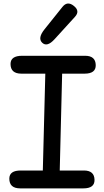

<svg xmlns="http://www.w3.org/2000/svg" viewBox="-20 -1045 586 1086"><path d="M397.5 -1011.7Q434.1 -982.9 404.3 -950.2L288.6 -823.2Q246.1 -776.4 218.3 -803.7Q191.9 -829.6 231.9 -879.4L333.5 -1006.3Q361.3 -1041 397.5 -1011.7ZM105.5 -729.5H461.4Q520.5 -729.5 521.5 -676.8Q522.5 -628.4 458.5 -628.4H331.5L317.9 -80.6H454.6Q513.7 -80.6 514.6 -27.8Q515.6 20.5 451.7 20.5H94.2Q32.7 20.5 32.7 -34.7Q32.7 -81.1 98.6 -80.6H222.2L236.3 -628.4H101.1Q39.6 -628.4 39.6 -683.1Q39.6 -729.5 105.5 -729.5Z"/></svg>

Font: Comic Relief LRS
Style: Regular
Weight: 400
Designer: Jeff Davis
Foundry: Loudifier
Version: Version 1.0